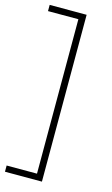

<svg xmlns="http://www.w3.org/2000/svg" viewBox="-151 -788 557 956"><g transform="rotate(15 128.0 -310.0)"><path d="M-20 120V88H136.5V-708H-20V-740H170.5V120Z"/></g></svg>

Font: Encode Sans SC Condensed Thin Thin
Style: Regular
Weight: 250
Version: Version 3.002